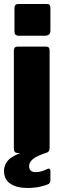

<svg xmlns="http://www.w3.org/2000/svg" viewBox="-21 -762 315 956"><path d="M226 -27Q226 -12 219 -6Q212 0 196 0H72Q58 0 53 -5.5Q48 -11 48 -23V-509Q48 -530 66 -530H209Q226 -530 226 -511ZM230 -723V-610Q230 -596 223 -590Q216 -584 200 -584H75Q61 -584 56 -589.5Q51 -595 51 -607V-721Q51 -742 69 -742H214Q230 -742 230 -723ZM-1 88Q-1 61 18 38Q37 15 95 -6L217 -4Q162 14 143 30Q124 46 124 65Q124 80 132 87.5Q140 95 156 95Q174 95 187.5 90.5Q201 86 213 80Q230 72 230 90V137Q230 148 221 154Q208 161 179 167.5Q150 174 116 174Q63 174 31 153Q-1 132 -1 88Z"/></svg>

Font: Libre Franklin Thin ExtraBold
Style: Regular
Weight: 800
Version: Version 3.000